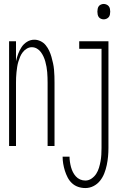

<svg xmlns="http://www.w3.org/2000/svg" viewBox="-20 -739 640 972"><path d="M26 0V-530H61V-429Q65 -448 72 -466.5Q79 -485 89.5 -501Q100 -517 117 -527.5Q134 -538 154 -538Q170 -538 185.5 -530.5Q201 -523 211.5 -510Q222 -497 229 -482Q236 -467 240.5 -451Q245 -435 248.5 -419Q252 -403 253.5 -386.5Q255 -370 255.5 -353.5Q256 -337 256 -320V0H221V-320Q221 -333 220.5 -346.5Q220 -360 219 -373.5Q218 -387 215.5 -400.5Q213 -414 209.5 -427Q206 -440 200.5 -452Q195 -464 187 -475Q179 -486 167 -493Q155 -500 141 -500Q128 -500 116 -493Q104 -486 95.5 -475Q87 -464 82 -452Q77 -440 73 -427Q69 -414 67 -400.5Q65 -387 63.5 -373.5Q62 -360 61.5 -346.5Q61 -333 61 -320V0ZM505 -641Q498 -641 491 -644Q484 -647 480 -652.5Q476 -658 474.5 -665.5Q473 -673 473 -680Q473 -687 474.5 -694.5Q476 -702 480 -707.5Q484 -713 491 -716Q498 -719 505 -719Q512 -719 519 -716Q526 -713 530.5 -707.5Q535 -702 536.5 -694.5Q538 -687 538 -680Q538 -673 536.5 -665.5Q535 -658 530.5 -652.5Q526 -647 519 -644Q512 -641 505 -641ZM412 213Q393 213 375.5 207Q358 201 344.5 188.5Q331 176 322.5 159.5Q314 143 308.5 125.5Q303 108 300 90Q297 72 297 54H332Q332 67 334 80.5Q336 94 339.5 107Q343 120 349 132Q355 144 364 154Q373 164 385.5 169.5Q398 175 412 175Q429 175 443.5 165Q458 155 467 141Q476 127 481 110.5Q486 94 489 77.5Q492 61 493 44Q494 27 494 10V-492H381V-530H529V10Q529 32 527 53.5Q525 75 520.5 96.5Q516 118 508 138.5Q500 159 486.5 176Q473 193 453.5 203Q434 213 412 213Z"/></svg>

Font: Iosevka Curly XLtEx
Style: Regular
Weight: 200
Width: 7
Monospace: yes
Designer: Belleve Invis
Foundry: Belleve Invis
Version: Version 11.1.0; ttfautohint (v1.8.3)